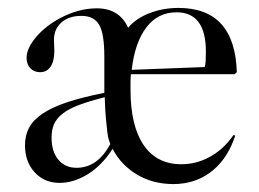

<svg xmlns="http://www.w3.org/2000/svg" viewBox="-20 -454 653 484"><path d="M130 7Q92 7 67.5 -19.5Q43 -46 43 -88Q43 -113 53.5 -132.5Q64 -152 88 -168Q112 -184 150 -196.5Q188 -209 243 -220V-311Q243 -369 230 -391.5Q217 -414 185 -414Q154 -414 135 -397.5Q116 -381 116 -353Q116 -348 116.5 -340.5Q117 -333 117 -326Q117 -300 107.5 -286Q98 -272 81 -272Q66 -272 56.5 -282Q47 -292 47 -308Q47 -332 70.5 -360Q94 -388 131 -408Q178 -433 224 -433Q281 -433 303 -384Q322 -407 356 -420.5Q390 -434 430 -434Q572 -434 577 -272L571 -267H310Q309 -257 309 -247.5Q309 -238 309 -228Q309 -137 342 -88.5Q375 -40 437 -40Q473 -40 505 -56.5Q537 -73 560 -102L569 -114L573 -112L569 -101Q549 -48 509.5 -19Q470 10 417 10Q365 10 324.5 -14.5Q284 -39 264 -79Q237 -37 201.5 -15Q166 7 130 7ZM425 -423Q378 -423 349 -385Q320 -347 312 -278L496 -285Q498 -290 498.5 -301Q499 -312 499 -324Q499 -423 425 -423ZM173 -31Q226 -31 258 -91Q256 -96 254 -102.5Q252 -109 250.5 -121.5Q249 -134 247 -155Q245 -176 244 -209Q205 -199 179.5 -189.5Q154 -180 138.5 -168Q123 -156 116.5 -141.5Q110 -127 110 -107Q110 -72 127 -51.5Q144 -31 173 -31Z"/></svg>

Font: Libre Caslon Display
Style: Regular
Weight: 400
Designer: Pablo Impallari, Rodrigo Fuenzalida
Foundry: Pablo Impallari, Rodrigo Fuenzalida
Version: Version 1.002; ttfautohint (v1.5)